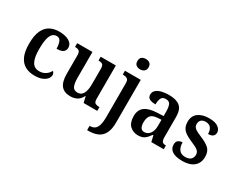

<svg xmlns="http://www.w3.org/2000/svg" viewBox="-119 -1320 2622 2117"><g transform="rotate(30 1192.5 -262.0)"><path d="M271 10Q204 10 153.5 -17Q103 -44 74.5 -104.5Q46 -165 46 -266Q46 -373 75.5 -434.5Q105 -496 155 -522Q205 -548 267 -548Q350 -548 397 -519.5Q444 -491 444 -444Q444 -411 421.5 -390Q399 -369 336 -369Q336 -419 322 -455.5Q308 -492 270 -492Q240 -492 218 -472Q196 -452 184 -403Q172 -354 172 -267Q172 -163 200.5 -110.5Q229 -58 293 -58Q340 -58 373.5 -81Q407 -104 423 -137Q444 -123 444 -94Q444 -71 426 -47Q408 -23 370 -6.5Q332 10 271 10Z M728 10Q649 10 610.5 -37.5Q572 -85 572 -187V-419Q572 -462 555.5 -475Q539 -488 506 -488H503V-536H697V-204Q697 -137 713.5 -101Q730 -65 776 -65Q826 -65 848 -108Q870 -151 870 -222V-420Q870 -466 851.5 -477Q833 -488 805 -488H802V-536H995V-113Q995 -69 1014 -58.5Q1033 -48 1061 -48H1068V0H894L876 -76H872Q847 -28 811 -9Q775 10 728 10Z M1247 -632Q1217 -632 1196.5 -647.5Q1176 -663 1176 -698Q1176 -734 1196.5 -749Q1217 -764 1247 -764Q1275 -764 1296.5 -749Q1318 -734 1318 -698Q1318 -663 1296.5 -647.5Q1275 -632 1247 -632ZM1077 240V185H1083Q1117 185 1140.5 168.5Q1164 152 1176 112.5Q1188 73 1188 4V-421Q1188 -465 1166.5 -476.5Q1145 -488 1115 -488H1111V-536H1312V8Q1312 97 1284 148Q1256 199 1207 219.5Q1158 240 1094 240Z M1589 10Q1528 10 1486 -29.5Q1444 -69 1444 -152Q1444 -232 1496 -270.5Q1548 -309 1653 -313L1730 -316V-374Q1730 -429 1716 -460.5Q1702 -492 1658 -492Q1617 -492 1602.5 -462.5Q1588 -433 1588 -383Q1535 -383 1509 -398.5Q1483 -414 1483 -448Q1483 -483 1507.5 -505Q1532 -527 1574 -537.5Q1616 -548 1667 -548Q1760 -548 1807 -509.5Q1854 -471 1854 -376V-119Q1854 -78 1866.5 -63Q1879 -48 1911 -48H1914V0H1756L1738 -77H1730Q1710 -49 1691.5 -29.5Q1673 -10 1649 0Q1625 10 1589 10ZM1631 -56Q1676 -56 1703 -93Q1730 -130 1730 -191V-269L1683 -266Q1620 -262 1596 -232.5Q1572 -203 1572 -147Q1572 -56 1631 -56Z M2156 10Q2067 10 2024.5 -19Q1982 -48 1982 -100Q1982 -140 2005.5 -155Q2029 -170 2056 -170Q2056 -112 2081.5 -78Q2107 -44 2160 -44Q2207 -44 2230 -66.5Q2253 -89 2253 -124Q2253 -158 2228.5 -178Q2204 -198 2142 -224Q2090 -245 2056.5 -267.5Q2023 -290 2006.5 -320Q1990 -350 1990 -396Q1990 -471 2042 -509Q2094 -547 2180 -547Q2258 -547 2295.5 -518.5Q2333 -490 2333 -453Q2333 -423 2313 -406.5Q2293 -390 2253 -390Q2253 -440 2230.5 -467Q2208 -494 2167 -494Q2128 -494 2108.5 -475Q2089 -456 2089 -424Q2089 -389 2114 -369.5Q2139 -350 2202 -324Q2275 -295 2313.5 -259Q2352 -223 2352 -155Q2352 -77 2300.5 -33.5Q2249 10 2156 10Z"/></g></svg>

Font: Noto Serif Lao SemiCondensed SemiBold
Style: Regular
Weight: 600
Width: 4
Designer: Monotype Design Team
Foundry: Monotype Imaging Inc.
Version: Version 2.003; ttfautohint (v1.8.4.7-5d5b)